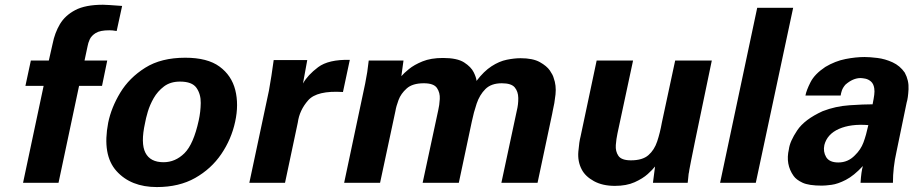

<svg xmlns="http://www.w3.org/2000/svg" viewBox="-20 -755 3773 793"><path d="M75.2 0 160.2 -400.4H85L107.4 -504.9H181.6L197.3 -574.2Q206.1 -619.1 227.5 -655.3Q249 -691.4 291 -713.4Q333 -735.4 405.3 -735.4Q419.9 -735.4 484.4 -730.5L461.9 -627L455.1 -627.9Q449.2 -628.9 444.3 -629.4Q439.5 -629.9 431.6 -629.9Q393.6 -629.9 375.5 -618.7Q357.4 -607.4 350.6 -592.3Q343.8 -577.1 341.8 -564.5L329.1 -504.9H422.9L401.4 -400.4H306.6L221.7 0Z M426.8 -248Q439.5 -310.5 476.6 -372.1Q513.7 -433.6 579.6 -475.1Q645.5 -516.6 745.1 -516.6Q836.9 -516.6 886.7 -480Q936.5 -443.4 951.7 -383.3Q966.8 -323.2 951.2 -252Q935.5 -179.7 894 -118.7Q852.5 -57.6 786.1 -20Q719.7 17.6 627.9 17.6Q520.5 17.6 460.9 -48.8Q401.4 -115.2 426.8 -248ZM579.1 -247.1Q560.5 -163.1 580.6 -124Q600.6 -85 655.3 -85Q704.1 -85 741.7 -122.1Q779.3 -159.2 800.8 -257.8Q808.6 -293 809.1 -329.6Q809.6 -366.2 791.5 -392.1Q773.4 -418 723.6 -418Q683.6 -418 657.2 -397.9Q630.9 -377.9 614.7 -349.6Q598.6 -321.3 590.3 -293Q582 -264.6 579.1 -247.1Z M1009.8 0 1090.8 -380.9Q1094.7 -402.3 1101.1 -442.4Q1107.4 -482.4 1110.4 -506.8H1249L1231.4 -410.2Q1251 -445.3 1293.9 -477.5Q1336.9 -509.8 1424.8 -507.8L1396.5 -375Q1289.1 -381.8 1252.9 -340.8Q1216.8 -299.8 1210 -249L1157.2 0Z M1401.4 0 1488.3 -410.2Q1498 -457 1502.9 -504.9H1646.5L1637.7 -440.4Q1647.5 -452.1 1668.9 -469.7Q1690.4 -487.3 1725.1 -501.5Q1759.8 -515.6 1809.6 -515.6Q1868.2 -515.6 1897 -497.1Q1925.8 -478.5 1936.5 -456.5Q1947.3 -434.6 1948.2 -420.9Q1978.5 -460.9 2010.3 -481.4Q2042 -502 2073.2 -508.3Q2104.5 -514.6 2129.9 -514.6Q2180.7 -514.6 2209.5 -498.5Q2238.3 -482.4 2251 -463.9Q2263.7 -445.3 2266.6 -433.6Q2278.3 -402.3 2274.4 -365.2Q2270.5 -328.1 2262.7 -295.9L2260.7 -285.2L2200.2 0H2050.8L2114.3 -296.9Q2121.1 -324.2 2120.6 -350.6Q2120.1 -377 2106 -394Q2091.8 -411.1 2052.7 -411.1Q2008.8 -411.1 1984.9 -387.2Q1960.9 -363.3 1948.7 -327.1Q1936.5 -291 1928.7 -252.9L1875 0H1725.6L1790 -299.8Q1794.9 -320.3 1796.4 -346.2Q1797.9 -372.1 1784.7 -391.6Q1771.5 -411.1 1730.5 -411.1Q1683.6 -411.1 1659.7 -389.6Q1635.7 -368.2 1626 -341.8Q1616.2 -315.4 1613.3 -296.9L1549.8 0Z M2444.3 -504.9H2594.7L2530.3 -204.1Q2525.4 -181.6 2523.4 -155.8Q2521.5 -129.9 2534.2 -111.3Q2546.9 -92.8 2585.9 -92.8Q2633.8 -92.8 2658.2 -114.3Q2682.6 -135.7 2694.3 -170.9Q2706.1 -206.1 2713.9 -250L2768.6 -504.9H2919.9L2850.6 -171.9Q2839.8 -119.1 2834.5 -92.3Q2829.1 -65.4 2827.1 -53.7Q2826.2 -47.9 2825.7 -43.9Q2825.2 -40 2824.2 -37.1Q2823.2 -26.4 2822.3 -18.1Q2821.3 -9.8 2820.3 0H2676.8L2685.5 -67.4Q2675.8 -54.7 2655.3 -36.1Q2634.8 -17.6 2601.1 -2.4Q2567.4 12.7 2519.5 12.7Q2468.8 12.7 2433.1 -6.8Q2397.5 -26.4 2382.8 -54.7Q2365.2 -87.9 2368.7 -128.9Q2372.1 -169.9 2377.9 -191.4Z M2954.1 0 3107.4 -722.7H3255.9L3101.6 0Z M3668 0H3534.2Q3537.1 -46.9 3543.9 -69.3Q3506.8 -29.3 3473.6 -12.2Q3440.4 4.9 3414.6 8.3Q3388.7 11.7 3375 11.7Q3320.3 11.7 3294.4 -0.5Q3268.6 -12.7 3257.8 -28.3Q3223.6 -76.2 3238.3 -138.7Q3242.2 -170.9 3272.5 -216.3Q3302.7 -261.7 3377.9 -295.9Q3430.7 -316.4 3488.8 -320.3Q3546.9 -324.2 3584 -324.2Q3588.9 -348.6 3590.8 -363.3Q3592.8 -377.9 3590.8 -390.6Q3587.9 -409.2 3577.1 -418.5Q3566.4 -427.7 3553.7 -430.2Q3541 -432.6 3534.2 -432.6Q3502.9 -432.6 3471.7 -405.3Q3460.9 -392.6 3457 -380.9Q3453.1 -369.1 3452.1 -360.4H3306.6Q3310.5 -381.8 3327.6 -415.5Q3344.7 -449.2 3388.7 -478.5Q3429.7 -502.9 3472.2 -511.2Q3514.6 -519.5 3550.8 -519.5Q3572.3 -519.5 3604 -515.6Q3635.7 -511.7 3666.5 -497.6Q3697.3 -483.4 3716.8 -455.1Q3734.4 -422.9 3732.4 -386.2Q3730.5 -349.6 3724.6 -331.1L3682.6 -127.9Q3668 -63.5 3668 0ZM3566.4 -238.3Q3494.1 -244.1 3445.3 -222.7Q3396.5 -201.2 3384.8 -156.2Q3378.9 -128.9 3392.1 -106.4Q3405.3 -84 3442.4 -84Q3482.4 -84 3510.7 -113.3Q3535.2 -136.7 3546.4 -167Q3557.6 -197.3 3566.4 -238.3Z"/></svg>

Font: FreeUniversal
Style: BoldItalic
Weight: 700
Italic angle: -11°
Version: Version 1.001 March 22, 2017